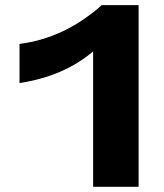

<svg xmlns="http://www.w3.org/2000/svg" viewBox="-20 -720 634 740"><path d="M338.9 -522Q227.1 -426.3 55.2 -399.9V-550.8Q228 -572.3 372.1 -700.2H514.2V0H338.9Z"/></svg>

Font: Messapia Bold
Style: Regular
Weight: 400
Designer: Luca Marsano
Foundry: Collletttivo
Version: Version 1.000;FEAKit 1.0